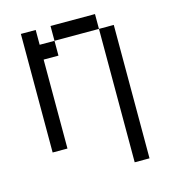

<svg xmlns="http://www.w3.org/2000/svg" viewBox="-97 -579 694 782"><g transform="rotate(-15 250.0 -187.5)"><path d="M375 -437.5V125H437.5V-437.5ZM62.5 -500Q62.5 -500 62.5 0H125Q125 0 125 -375H187.5V-437.5H125V-500ZM187.5 -437.5H375V-500H187.5Z"/></g></svg>

Font: Unifont
Style: Regular
Weight: 500
Version: Version 15.1.04